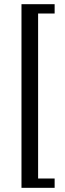

<svg xmlns="http://www.w3.org/2000/svg" viewBox="-20 -756 311 925"><path d="M83.5 -735.8H243.2V-690.9H163.6V104H243.2V148.9H83.5Z"/></svg>

Font: Brawler
Style: Regular
Weight: 400
Version: Version 1.000